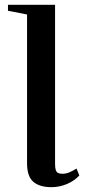

<svg xmlns="http://www.w3.org/2000/svg" viewBox="-20 -763 360 795"><path d="M192.5 12Q144 12 118 -10.2Q92 -32.5 92 -87V-703L13 -718.5V-743H208V-83.5Q208 -67 211.2 -58.2Q214.5 -49.5 221.2 -46.5Q228 -43.5 237.5 -43.5Q254.5 -43.5 268.2 -49.8Q282 -56 297 -65L308.5 -36.5Q288.5 -14.5 257.5 -1.2Q226.5 12 192.5 12Z"/></svg>

Font: Merriweather 120pt Medium
Style: Regular
Weight: 500
Version: Version 2.100